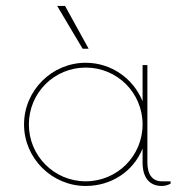

<svg xmlns="http://www.w3.org/2000/svg" viewBox="-20 -615 619 643"><path d="M276.9 -451.7 197.8 -595.2H171.4L256.8 -451.7ZM522 -7.8C490.7 -7.8 473.6 -30.3 473.6 -70.8V-397H457.5V-275.9C426.8 -351.6 353 -404.8 267.1 -404.8C153.8 -404.8 60.5 -312 60.5 -198.2C60.5 -85 153.8 7.8 267.1 7.8C353 7.8 426.8 -41 457.5 -117.7V-70.8C457.5 -20 480.5 7.8 522 7.8C532.2 7.8 542.5 4.9 551.3 0V-7.8ZM267.1 -7.8C161.6 -7.8 76.7 -92.8 76.7 -198.2C76.7 -304.2 161.6 -388.7 267.1 -388.7C372.6 -388.7 457.5 -304.2 457.5 -198.2C457.5 -92.8 372.6 -7.8 267.1 -7.8Z"/></svg>

Font: Now Thin
Style: Regular
Weight: 100
Designer: Alfredo Marco Pradil
Foundry: Alfredo Marco Pradil
Version: Version 1.200;hotconv 1.0.109;makeotfexe 2.5.65596